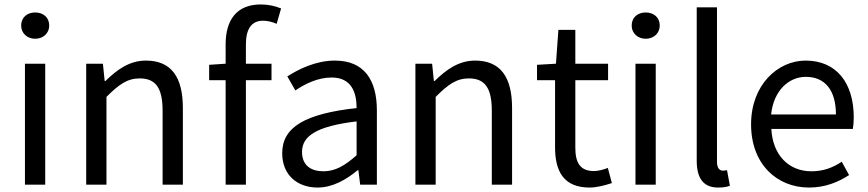

<svg xmlns="http://www.w3.org/2000/svg" viewBox="-20 -829 3895 862"><path d="M92 0H183V-543H92ZM138 -655C174 -655 201 -680 201 -714C201 -751 174 -773 138 -773C102 -773 75 -751 75 -714C75 -680 102 -655 138 -655Z M367 0H458V-394C513 -449 551 -477 607 -477C679 -477 710 -434 710 -332V0H801V-344C801 -483 749 -557 635 -557C561 -557 505 -516 453 -465H450L442 -543H367Z M1242 -791C1216 -802 1184 -809 1151 -809C1043 -809 993 -740 993 -630V-543L919 -538V-469H993V0H1084V-469H1199V-543H1084V-629C1084 -699 1109 -736 1161 -736C1180 -736 1202 -731 1222 -722Z M1406 13C1473 13 1534 -22 1586 -65H1589L1597 0H1672V-334C1672 -468 1616 -557 1484 -557C1397 -557 1320 -518 1270 -486L1306 -423C1349 -452 1406 -481 1469 -481C1558 -481 1581 -414 1581 -344C1350 -318 1247 -259 1247 -141C1247 -43 1315 13 1406 13ZM1432 -60C1378 -60 1336 -85 1336 -147C1336 -217 1398 -262 1581 -284V-132C1528 -85 1485 -60 1432 -60Z M1845 0H1936V-394C1991 -449 2029 -477 2085 -477C2157 -477 2188 -434 2188 -332V0H2279V-344C2279 -483 2227 -557 2113 -557C2039 -557 1983 -516 1931 -465H1928L1920 -543H1845Z M2627 13C2660 13 2696 3 2727 -7L2709 -75C2691 -68 2666 -61 2647 -61C2584 -61 2563 -99 2563 -166V-469H2710V-543H2563V-695H2487L2476 -543L2391 -538V-469H2472V-168C2472 -59 2511 13 2627 13Z M2833 0H2924V-543H2833ZM2879 -655C2915 -655 2942 -680 2942 -714C2942 -751 2915 -773 2879 -773C2843 -773 2816 -751 2816 -714C2816 -680 2843 -655 2879 -655Z M3204 13C3228 13 3244 10 3257 5L3244 -65C3234 -63 3230 -63 3225 -63C3211 -63 3199 -74 3199 -102V-796H3108V-108C3108 -31 3136 13 3204 13Z M3612 13C3686 13 3744 -12 3792 -43L3759 -103C3719 -76 3676 -60 3623 -60C3520 -60 3449 -134 3443 -250H3809C3811 -263 3813 -282 3813 -302C3813 -457 3735 -557 3597 -557C3471 -557 3352 -447 3352 -271C3352 -92 3468 13 3612 13ZM3442 -315C3453 -422 3521 -484 3598 -484C3683 -484 3733 -425 3733 -315Z"/></svg>

Font: Source Han Sans CN Regular
Style: Regular
Weight: 400
Designer: Ryoko NISHIZUKA (kana & ideographs); Paul D. Hunt (Latin, Greek & Cyrillic); Wenlong ZHANG (bopomofo); Sandoll Communica
Foundry: Adobe Systems Incorporated
Version: Version 1.004;PS 1.004;hotconv 1.0.82;makeotf.lib2.5.63406